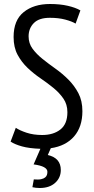

<svg xmlns="http://www.w3.org/2000/svg" viewBox="-20 -732 468 960"><path d="M59 -93Q78 -80 112.5 -68.5Q147 -57 191 -57Q247 -57 282 -84.5Q317 -112 317 -171Q317 -210 297 -239Q277 -268 247 -292.5Q217 -317 182.5 -340.5Q148 -364 118 -392.5Q88 -421 68 -458Q48 -495 48 -547Q48 -631 98.5 -671.5Q149 -712 230 -712Q280 -712 319 -703Q358 -694 382 -680L358 -614Q340 -625 306.5 -634Q273 -643 229 -643Q175 -643 149 -616.5Q123 -590 123 -550Q123 -515 143 -488Q163 -461 193 -437Q223 -413 257.5 -388.5Q292 -364 322 -334Q352 -304 372 -266Q392 -228 392 -176Q392 -98 350.5 -50Q309 -2 234 9L219 43Q284 58 284 118Q284 157 255.5 182.5Q227 208 179 208Q159 208 142 204L149 165Q172 167 185.5 164Q199 161 206 155Q213 149 215 141.5Q217 134 217 127Q217 99 148 90L182 12Q126 10 90 0Q54 -10 33 -24Z"/></svg>

Font: PT Sans Narrow
Style: Regular
Weight: 400
Width: 3
Designer: A.Korolkova, O.Umpeleva, V.Yefimov
Foundry: ParaType Ltd
Version: Version 2.003W OFL